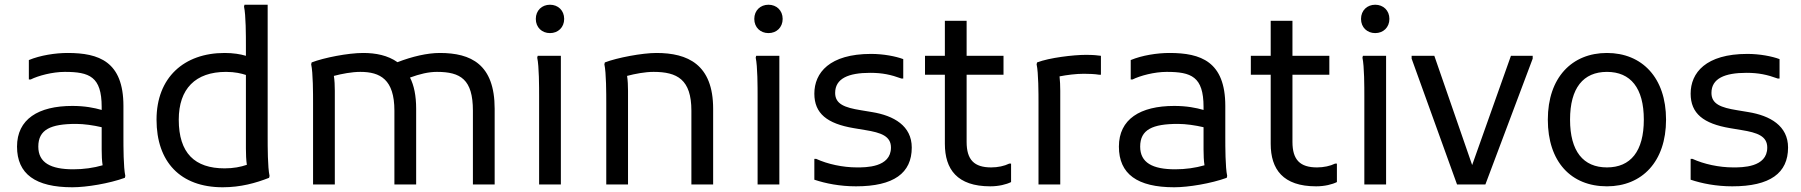

<svg xmlns="http://www.w3.org/2000/svg" viewBox="-20 -780 7618 812"><path d="M502 -200V-332C502 -520 398 -556 266 -556C214 -556 150 -546 102 -526V-444H110C142 -460 202 -476 254 -476C358 -476 410 -456 410 -328V-315C379 -324 339 -332 286 -332C142 -332 52 -276 52 -160C52 -44 130 12 286 12C346 12 442 -4 508 -28L510 -36C502 -72 502 -160 502 -200ZM142 -160C142 -232 194 -256 302 -256C335 -256 376 -250 410 -242V-148C410 -123 411 -100 414 -81C376 -70 334 -64 290 -64C194 -64 142 -92 142 -160Z M1112 -200V-760H1014L1012 -752C1020 -716 1020 -628 1020 -588V-544C997 -551 966 -556 930 -556C758 -556 642 -452 642 -274C642 -96 742 12 922 12C998 12 1062 -6 1118 -28L1120 -36C1112 -72 1112 -160 1112 -200ZM736 -274C736 -404 806 -476 936 -476C974 -476 1002 -469 1020 -463V-152C1020 -127 1021 -103 1024 -83C998 -74 967 -68 930 -68C804 -68 736 -132 736 -274Z M1840 -556C1787 -556 1723 -541 1661 -517C1620 -546 1569 -556 1516 -556C1452 -556 1350 -536 1298 -516L1296 -508C1304 -472 1304 -384 1304 -344V0H1396V-396C1396 -418 1395 -440 1392 -459C1426 -468 1468 -476 1504 -476C1588 -476 1648 -444 1648 -312V0H1740V-320C1740 -375 1731 -419 1714 -452C1755 -467 1792 -476 1828 -476C1928 -476 1980 -444 1980 -312V0H2072V-320C2072 -508 1972 -556 1840 -556Z M2306 -640C2340 -640 2366 -664 2366 -700C2366 -736 2340 -760 2306 -760C2272 -760 2246 -736 2246 -700C2246 -664 2272 -640 2306 -640ZM2260 -372V0H2352V-544H2254L2252 -536C2260 -500 2260 -412 2260 -372Z M2756 -556C2696 -556 2590 -536 2538 -516L2536 -508C2544 -472 2544 -384 2544 -344V0H2636V-396C2636 -418 2635 -440 2632 -459C2666 -468 2708 -476 2744 -476C2844 -476 2904 -444 2904 -312V0H2996V-320C2996 -508 2888 -556 2756 -556Z M3230 -640C3264 -640 3290 -664 3290 -700C3290 -736 3264 -760 3230 -760C3196 -760 3170 -736 3170 -700C3170 -664 3196 -640 3230 -640ZM3184 -372V0H3276V-544H3178L3176 -536C3184 -500 3184 -412 3184 -372Z M3424 -108V-20C3472 -4 3532 8 3600 8C3760 8 3836 -48 3836 -156C3836 -248 3760 -291 3668 -306L3620 -314C3552 -325 3512 -340 3512 -387C3512 -448 3568 -472 3660 -472C3712 -472 3748 -464 3792 -448H3800V-530C3768 -542 3716 -552 3664 -552C3488 -552 3424 -472 3424 -384C3424 -300 3478 -257 3591 -238L3639 -230C3707 -219 3748 -204 3748 -156C3748 -71 3640 -72 3604 -72C3544 -72 3480 -86 3432 -108Z M4248 -88C4228 -78 4200 -72 4172 -72C4100 -72 4068 -104 4068 -180V-464H4224V-544H4068V-692H3976V-544H3892V-464H3976V-172C3976 -64 4028 8 4168 8C4204 8 4236 0 4256 -10V-88Z M4572 -548C4520 -548 4418 -536 4366 -516L4364 -508C4372 -472 4372 -384 4372 -344V0H4464V-396C4464 -418 4463 -439 4461 -457C4492 -463 4530 -468 4564 -468C4584 -468 4611 -467 4628 -464H4636V-544C4622 -546 4604 -548 4572 -548Z M5162 -200V-332C5162 -520 5058 -556 4926 -556C4874 -556 4810 -546 4762 -526V-444H4770C4802 -460 4862 -476 4914 -476C5018 -476 5070 -456 5070 -328V-315C5039 -324 4999 -332 4946 -332C4802 -332 4712 -276 4712 -160C4712 -44 4790 12 4946 12C5006 12 5102 -4 5168 -28L5170 -36C5162 -72 5162 -160 5162 -200ZM4802 -160C4802 -232 4854 -256 4962 -256C4995 -256 5036 -250 5070 -242V-148C5070 -123 5071 -100 5074 -81C5036 -70 4994 -64 4950 -64C4854 -64 4802 -92 4802 -160Z M5626 -88C5606 -78 5578 -72 5550 -72C5478 -72 5446 -104 5446 -180V-464H5602V-544H5446V-692H5354V-544H5270V-464H5354V-172C5354 -64 5406 8 5546 8C5582 8 5614 0 5634 -10V-88Z M5796 -640C5830 -640 5856 -664 5856 -700C5856 -736 5830 -760 5796 -760C5762 -760 5736 -736 5736 -700C5736 -664 5762 -640 5796 -640ZM5750 -372V0H5842V-544H5744L5742 -536C5750 -500 5750 -412 5750 -372Z M6370 -544 6206 -82 6046 -544H5950V-532L6142 0H6262L6462 -532V-544Z M6526 -274C6526 -96 6624 8 6776 8C6924 8 7026 -96 7026 -274C7026 -452 6924 -556 6776 -556C6628 -556 6526 -452 6526 -274ZM6620 -274C6620 -408 6676 -476 6776 -476C6876 -476 6932 -408 6932 -274C6932 -140 6876 -72 6776 -72C6676 -72 6620 -140 6620 -274Z M7130 -108V-20C7178 -4 7238 8 7306 8C7466 8 7542 -48 7542 -156C7542 -248 7466 -291 7374 -306L7326 -314C7258 -325 7218 -340 7218 -387C7218 -448 7274 -472 7366 -472C7418 -472 7454 -464 7498 -448H7506V-530C7474 -542 7422 -552 7370 -552C7194 -552 7130 -472 7130 -384C7130 -300 7184 -257 7297 -238L7345 -230C7413 -219 7454 -204 7454 -156C7454 -71 7346 -72 7310 -72C7250 -72 7186 -86 7138 -108Z"/></svg>

Font: Kufam Arabic Latin Roman Normal
Style: Regular
Weight: 400
Designer: Wael Morcos & Artur Schmal
Version: Version 1.200;PS 001.200;hotconv 1.0.88;makeotf.lib2.5.64775